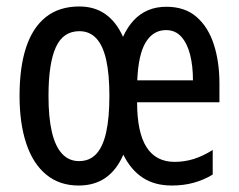

<svg xmlns="http://www.w3.org/2000/svg" viewBox="-20 -569 745 599"><path d="M499 -547.9Q556.6 -547.9 593 -516.4Q629.4 -484.9 647 -430.7Q664.6 -376.5 664.6 -308.6V-250H407.7Q407.7 -156.2 437 -110.1Q466.3 -64 524.9 -64Q555.2 -64 583.7 -72.8Q612.3 -81.5 643.6 -101.1V-24.4Q615.2 -7.3 584 1.2Q552.7 9.8 516.1 9.8Q462.4 9.8 425.3 -14.6Q388.2 -39.1 364.7 -86.4Q344.7 -39.6 310.1 -14.9Q275.4 9.8 225.1 9.8Q165.5 9.8 124.3 -24.2Q83 -58.1 62 -121.1Q41 -184.1 41 -270Q41 -359.4 61.5 -421.4Q82 -483.4 123.5 -516.1Q165 -548.8 227.5 -548.8Q274.9 -548.8 308.8 -524.9Q342.8 -501 363.8 -454.1Q377.9 -484.9 397.2 -505.6Q416.5 -526.4 441.9 -537.1Q467.3 -547.9 499 -547.9ZM227.5 -471.7Q176.8 -471.7 154.1 -421.4Q131.3 -371.1 131.3 -269.5Q131.3 -202.6 141.8 -157.5Q152.3 -112.3 173.6 -89.4Q194.8 -66.4 226.6 -66.4Q259.8 -66.4 280.5 -88.9Q301.3 -111.3 311.3 -156.5Q321.3 -201.7 321.3 -270Q321.3 -337.4 311.3 -382.1Q301.3 -426.8 280.5 -449.2Q259.8 -471.7 227.5 -471.7ZM498 -475.1Q458 -475.1 434.8 -437.3Q411.6 -399.4 408.2 -318.4H582Q582 -363.3 573 -398.7Q564 -434.1 545.4 -454.6Q526.9 -475.1 498 -475.1Z"/></svg>

Font: Open Sans Condensed Medium
Style: Regular
Weight: 500
Width: 3
Designer: Monotype Design Team
Foundry: Monotype Imaging Inc.
Version: Version 3.000